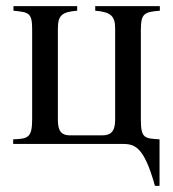

<svg xmlns="http://www.w3.org/2000/svg" viewBox="-20 -470 565 627"><path d="M502 -450H291V-435C342 -431 356 -417 356 -378V-78C356 -39 340 -28 314 -28H209C183 -28 169 -39 169 -78V-376C169 -420 182 -431 232 -435V-450H24V-435C73 -430 85 -429 85 -375V-82C85 -20 72 -17 23 -15V0H374C416 0 448 0 486 137H501V-15C452 -18 440 -18 440 -80V-372C440 -426 451 -431 502 -435Z"/></svg>

Font: STIX Math
Style: Regular
Weight: 400
Designer: MicroPress Inc., with final additions and corrections provided by Coen Hoffman, Elsevier (retired)
Version: Version 1.1.0